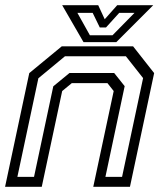

<svg xmlns="http://www.w3.org/2000/svg" viewBox="-22 -718 632 738"><path d="M-2.5 0 90.5 -437 215.5 -540H489.5L570.5 -437L477.5 0H336.5L415 -368L391 -398.5H254L217 -368L138.5 0ZM44.8 -38.2H108.8L182.8 -386.2L245.2 -437.5H416.8L457.2 -386.8L383.2 -38.2H447.2L528 -417.8L461.8 -501.8H227.8L125.5 -417.2ZM299 -556 217 -698H355.5L380.5 -644L428.5 -698H567L425 -556ZM323.5 -582.5H410.5L495 -668.5H436.2L385.5 -612.5H361.5L334.2 -668.5H275.5Z"/></svg>

Font: Tourney Thin
Style: Italic
Weight: 100
Italic angle: -12°
Designer: Tyler Finck
Foundry: Etcetera Type Co
Version: Version 1.015